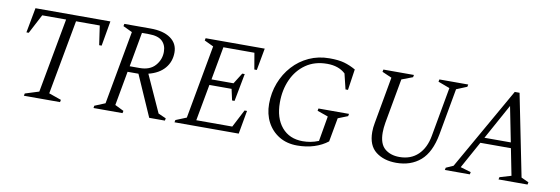

<svg xmlns="http://www.w3.org/2000/svg" viewBox="-47 -890 3554 1219"><g transform="rotate(10 1729.5 -280.5)"><path d="M129 0 132 -15 221 -43 309 -523H155L90 -399H75L105 -560H588L560 -399H544L526 -523H373L285 -43L365 -15L362 0Z M578 0 580 -15 648 -43 734 -517 675 -545 678 -560H847Q930 -560 976.5 -527Q1023 -494 1023 -436Q1023 -377 987 -334.5Q951 -292 883 -275L991 -37L1041 -15L1038 0H937L821 -264H751L711 -43L768 -15L765 0ZM843 -523H798L758 -301H822Q888 -301 922 -339.5Q956 -378 956 -428Q956 -472 929 -497.5Q902 -523 843 -523Z M1100 0 1103 -15 1172 -43 1258 -517 1199 -545 1202 -560H1583L1557 -418H1541L1523 -523H1323L1284 -309H1426L1470 -379H1486L1452 -200H1436L1420 -272H1277L1234 -37H1466L1525 -151H1541L1514 0Z M1892 10Q1825 10 1775.5 -20Q1726 -50 1698.5 -102Q1671 -154 1671 -220Q1671 -292 1695.5 -355.5Q1720 -419 1764 -467.5Q1808 -516 1868 -543.5Q1928 -571 2000 -571Q2058 -571 2095 -560.5Q2132 -550 2169 -529L2149 -394H2133L2109 -493Q2065 -534 1991 -534Q1911 -534 1854 -494.5Q1797 -455 1767 -388.5Q1737 -322 1737 -241Q1737 -140 1786.5 -81.5Q1836 -23 1922 -23Q1947 -23 1972 -27.5Q1997 -32 2024 -43L2052 -205L1982 -230L1985 -245H2182L2179 -230L2116 -205L2088 -51Q2051 -22 2001 -6Q1951 10 1892 10Z M2530 9Q2450 9 2398.5 -31Q2347 -71 2347 -158Q2347 -186 2353 -217L2407 -518L2345 -545L2348 -560H2545L2542 -545L2471 -518L2419 -230Q2413 -194 2413 -166Q2413 -93 2449.5 -62Q2486 -31 2544 -31Q2617 -31 2663.5 -75.5Q2710 -120 2724 -200L2781 -517L2706 -545L2709 -560H2895L2892 -545L2824 -517L2770 -217Q2748 -98 2686 -44.5Q2624 9 2530 9Z M2843 0 2846 -15 2893 -36 3194 -565H3225L3331 -37L3379 -15L3376 0H3189L3192 -15L3266 -37L3232 -209H3035L2939 -35L3007 -15L3004 0ZM3055 -245H3225L3180 -472Z"/></g></svg>

Font: Spectral SC Light
Style: Italic
Weight: 300
Italic angle: -10°
Designer: Jean-Baptiste Levee
Foundry: Production Type
Version: Version 2.001